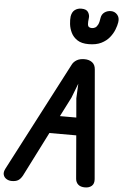

<svg xmlns="http://www.w3.org/2000/svg" viewBox="-98 -1345 888 1396"><g transform="rotate(5 346.5 -647.0)"><path d="M42 0Q20.5 0 3.2 -10.8Q-14 -21.5 -19.2 -40.5Q-24.5 -59.5 -11 -85.5L403 -880.5Q413 -901 435.5 -914.8Q458 -928.5 493 -928.5Q526.5 -928.5 548.8 -911.8Q571 -895 573.5 -861L642 -66Q644.5 -32.5 625.8 -16.2Q607 0 577 0Q544 0 526.8 -15.8Q509.5 -31.5 507.5 -58L481 -371.5H285L120.5 -46.5Q106 -20.5 88.5 -10.2Q71 0 42 0ZM350.5 -500.5H470L458 -640L463 -747L422 -641ZM512 -1040Q460.5 -1040 429.8 -1060.2Q399 -1080.5 384 -1111.2Q369 -1142 365.5 -1174Q362 -1206 365 -1230Q370.5 -1262.5 390.5 -1277.5Q410.5 -1292.5 438 -1292.5Q475 -1292.5 487.8 -1272Q500.5 -1251.5 498 -1230.5Q494 -1200 495.5 -1184.5Q497 -1169 504.8 -1163.8Q512.5 -1158.5 526 -1158.5Q538.5 -1158.5 549.8 -1164.8Q561 -1171 569.8 -1188.2Q578.5 -1205.5 582.5 -1237.5Q586.5 -1264 606.8 -1278.8Q627 -1293.5 654 -1293.5Q681.5 -1293.5 700.2 -1272.5Q719 -1251.5 713.5 -1217Q710 -1193.5 698.2 -1163.2Q686.5 -1133 663.8 -1104.8Q641 -1076.5 604 -1058.2Q567 -1040 512 -1040Z"/></g></svg>

Font: Edu VIC WA NT Hand
Style: Regular
Weight: 400
Designer: Tina and Corey Anderson, Eben Sorkin, Mirko Velimirovic
Foundry: Google for Education
Version: Version 1.000